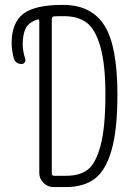

<svg xmlns="http://www.w3.org/2000/svg" viewBox="-20 -760 540 780"><path d="M190.4 -683.6V-54.7Q190.4 -45.9 199.2 -45.9H250Q303.7 -45.9 336.4 -70.8Q369.1 -95.7 388.7 -169.4Q408.2 -243.2 408.2 -375Q408.2 -499 387.7 -570.3Q367.2 -641.6 332 -668Q296.9 -694.3 240.2 -694.3Q211.9 -694.3 199.2 -693.4Q190.4 -692.4 190.4 -683.6ZM68.4 -500Q43 -500 36.1 -523.4Q27.3 -554.7 27.3 -585Q27.3 -667 74.2 -703.6Q121.1 -740.2 235.4 -740.2Q350.6 -740.2 403.8 -657.2Q457 -574.2 457 -375Q457 -234.4 433.6 -151.4Q410.2 -68.4 365.2 -34.2Q320.3 0 247.1 0H197.3Q173.8 0 156.7 -17.1Q139.6 -34.2 139.6 -56.6V-674.8Q139.6 -682.6 131.8 -680.7Q96.7 -668.9 84.5 -645Q72.3 -621.1 72.3 -579.1Q72.3 -553.7 82 -522.5Q85 -514.6 80.6 -507.3Q76.2 -500 68.4 -500Z"/></svg>

Font: Rounded-X Mgen+ 2m light
Style: Regular
Weight: 200
Designer: [Source Han Sans]
Ryoko NISHIZUKA  (kana & ideographs); Paul D. Hunt (Latin, Greek & Cyrillic); Wenlong ZHANG  (bopomofo
Version: Version 1.059.20150602